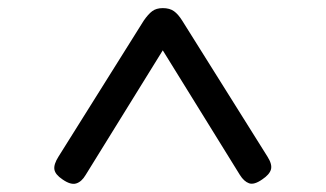

<svg xmlns="http://www.w3.org/2000/svg" viewBox="-20 -910 803 473"><path d="M124 -524 334 -859Q345 -875 355 -882.5Q365 -890 381 -890Q398 -890 408.5 -882.5Q419 -875 429 -859L639 -524Q651 -505 647.5 -492.5Q644 -480 626 -468Q606 -454 593.5 -458.5Q581 -463 571 -479L381 -786L191 -479Q181 -462 167.5 -458Q154 -454 134 -468Q116 -480 114 -492.5Q112 -505 124 -524Z"/></svg>

Font: Playwrite GB J
Style: Regular
Weight: 400
Designer: Veronika Burian, José Scaglione
Foundry: TypeTogether
Version: Version 1.002